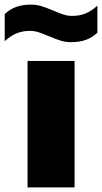

<svg xmlns="http://www.w3.org/2000/svg" viewBox="-56 -813 442 833"><path d="M63.5 0V-548.5H267.5V0ZM157 -655.5Q129 -667.5 111 -673.2Q93 -679 73.5 -679Q42 -679 16.8 -668.8Q-8.5 -658.5 -35.5 -634.5V-752Q-12.5 -773.5 15 -783.2Q42.5 -793 78.5 -793Q102 -793 123.2 -786.5Q144.5 -780 174 -767.5Q202 -755.5 220 -749.8Q238 -744 257.5 -744Q289 -744 314.2 -754.2Q339.5 -764.5 366.5 -788.5V-671Q343.5 -649.5 316 -639.8Q288.5 -630 252.5 -630Q229 -630 207.8 -636.5Q186.5 -643 157 -655.5Z"/></svg>

Font: Encode Sans Expanded ExtraBold
Style: Regular
Weight: 800
Width: 7
Designer: Multiple Designers
Foundry: Impallari Type
Version: Version 2.000